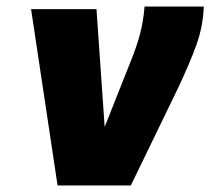

<svg xmlns="http://www.w3.org/2000/svg" viewBox="-20 -567 643 587"><path d="M75 -539H275L300 -179L379 -378Q398 -425 408 -462.5Q418 -500 422 -547H603Q601 -487 580.5 -430Q560 -373 524 -297L380 0H156Z"/></svg>

Font: Exo Black
Style: Italic
Weight: 900
Italic angle: -9°
Designer: Natanael Gama
Foundry: Natanael Gama
Version: Version 1.500; ttfautohint (v1.6)